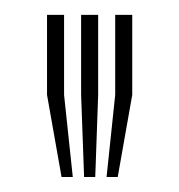

<svg xmlns="http://www.w3.org/2000/svg" viewBox="-20 -820 241 258"><path d="M123.2 -582.2 134.8 -692.5V-800H157.7V-692.5L138.2 -582.2ZM62.7 -582.2 43.2 -692.5V-800H66.1V-692.5L77.8 -582.2ZM93 -582.2 89 -692.5V-800H111.9V-692.5L108 -582.2Z"/></svg>

Font: Big Shoulders Inline Text Thin
Style: Regular
Weight: 100
Designer: Patric King
Foundry: XO Type Co
Version: Version 2.002